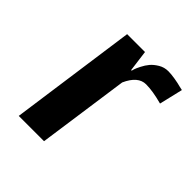

<svg xmlns="http://www.w3.org/2000/svg" viewBox="-148 -613 714 714"><g transform="rotate(45 209.5 -255.5)"><path d="M419 -497 397 -404Q345 -418 310 -418Q268 -418 242 -360L191 0H58L128 -500H222L233 -416H236Q237 -420 239 -426.5Q241 -433 249 -449Q257 -465 267.5 -477.5Q278 -490 295.5 -500.5Q313 -511 334 -511Q349 -511 370 -507.5Q391 -504 405 -500Z"/></g></svg>

Font: Arsenal
Style: Bold Italic
Weight: 700
Italic angle: -9°
Designer: Andrij Shevchenko
Foundry: Stairsfor.com
Version: Version 1.000